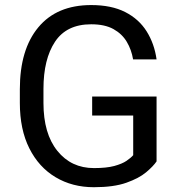

<svg xmlns="http://www.w3.org/2000/svg" viewBox="-20 -741 721 770"><path d="M607.9 -354V-93.8Q594.7 -74.2 565.9 -50Q537.1 -25.9 486.6 -8.1Q436 9.8 356.4 9.8Q270 9.8 202.9 -30.3Q135.7 -70.3 97.7 -146Q59.6 -221.7 59.6 -328.1V-383.3Q59.6 -542.5 133.8 -631.6Q208 -720.7 345.7 -720.7Q427.2 -720.7 482.2 -692.6Q537.1 -664.6 568.1 -615.2Q599.1 -565.9 607.9 -502.9H513.7Q507.3 -541.5 488.5 -573.2Q469.7 -605 435.1 -624.3Q400.4 -643.6 345.7 -643.6Q247.1 -643.6 200.7 -573.7Q154.3 -503.9 154.3 -384.3V-328.1Q154.3 -205.1 210 -136Q265.6 -66.9 356.9 -66.9Q407.2 -66.9 438.5 -75.4Q469.7 -84 487.3 -95.9Q504.9 -107.9 514.2 -118.7V-277.8H349.6V-354Z"/></svg>

Font: Vazirmatn RD UI
Style: Regular
Weight: 400
Designer: Saber Rastikerdar
Foundry: Saber Rastikerdar
Version: Version 33.003